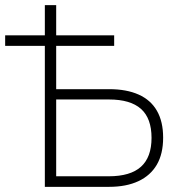

<svg xmlns="http://www.w3.org/2000/svg" viewBox="-20 -725 710 745"><path d="M154 0V-547H0V-588H154V-705H198V-588H423V-547H198V-379H404Q471 -379 518 -358Q565 -337 589 -295Q613 -253 613 -191Q613 -128 588.5 -86Q564 -44 517 -22Q470 0 403 0ZM198 -41H402Q486 -41 527 -78Q568 -115 568 -190Q568 -266 527 -302.5Q486 -339 403 -339H198Z"/></svg>

Font: Nunito Sans 10pt SemiCondensed ExtraLight
Style: Regular
Weight: 250
Width: 4
Designer: Vernon Adams
Foundry: Vernon Adams
Version: Version 3.101;gftools[0.9.27]